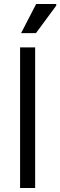

<svg xmlns="http://www.w3.org/2000/svg" viewBox="-20 -936 300 956"><path d="M80 0V-700H155V0ZM85 -771 160 -916H260V-908L159 -771Z"/></svg>

Font: Fustat
Style: Regular
Weight: 400
Designer: Mohamed Gaber, Khaled Hosny, Laura Garcia Mut
Foundry: Kief Type Foundry, Alif Type Foundry, Hard Type Foundry
Version: Version 1.007